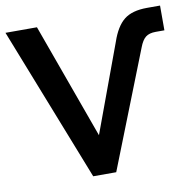

<svg xmlns="http://www.w3.org/2000/svg" viewBox="-79 -791 883 871"><g transform="rotate(-10 362.0 -355.0)"><path d="M281 0 2 -710H147L339 -179L488 -583Q511 -651 548 -680.5Q585 -710 654 -710H714V-596H674Q644 -596 627.5 -583Q611 -570 599 -538L387 0Z"/></g></svg>

Font: Raleway-v4020
Style: Bold
Weight: 700
Designer: Matt McInerney, Pablo Impallari, Rodrigo Fuenzalida
Foundry: Matt McInerney, Pablo Impallari, Rodrigo Fuenzalida
Version: Version 4.020;PS 004.020;hotconv 1.0.88;makeotf.lib2.5.64775